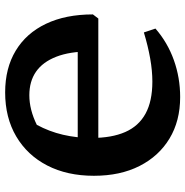

<svg xmlns="http://www.w3.org/2000/svg" viewBox="-7 -702 720 746"><g transform="rotate(90 353.0 -329.0)"><path d="M339 11Q245 11 177 -30Q109 -71 72.5 -147.5Q36 -224 36 -330L52 -351H596V-271H125L180 -317Q180 -240 200.5 -187.5Q221 -135 258.5 -109Q296 -83 350 -83Q406 -83 465 -112Q491 -160 503.5 -213.5Q516 -267 516 -325Q516 -403 493 -455.5Q470 -508 421.5 -534.5Q373 -561 297 -561Q255 -561 207 -552.5Q159 -544 106 -528L91 -573Q145 -620 213.5 -644.5Q282 -669 357 -669Q450 -669 518.5 -627.5Q587 -586 625 -511Q663 -436 663 -334Q663 -230 623 -152.5Q583 -75 510 -32Q437 11 339 11Z"/></g></svg>

Font: Piazzolla 24pt
Style: Bold
Weight: 700
Designer: Juan Pablo del Peral
Foundry: Huerta Tipografica
Version: Version 2.005